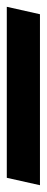

<svg xmlns="http://www.w3.org/2000/svg" viewBox="192 -1093 138 568"><g transform="rotate(-90 261.0 -809.0)"><path d="M502.9 -759.8H-2.9L19 -857.9H524.9Z"/></g></svg>

Font: CAA NEO Sans
Style: Bold Italic
Weight: 700
Italic angle: -12°
Version: Version 1.10